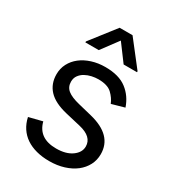

<svg xmlns="http://www.w3.org/2000/svg" viewBox="-186 -870 896 988"><g transform="rotate(30 261.5 -376.0)"><path d="M132.1 -150.6Q154.5 -62.5 258.5 -62.5Q317.1 -62.5 351.9 -87.7Q386.4 -112.6 386.4 -147.7Q386.4 -205.3 305.4 -224.4L214.5 -245.7Q139.6 -263.5 104.6 -301Q69.6 -338.4 69.6 -394.9Q69.6 -429.3 84.7 -458.3Q99.8 -487.2 126.6 -508.2Q153.4 -529.1 190.2 -540.8Q226.9 -552.6 269.9 -552.6Q351.2 -552.6 397.4 -517Q443.2 -481.9 463.1 -423.3L387.8 -402Q376.4 -430.8 350.9 -455.3Q324.9 -480.1 269.9 -480.1Q251.8 -480.1 231.2 -475.7Q210.6 -471.2 193.4 -461.6Q176.1 -452.1 164.8 -436.6Q153.4 -421.2 153.4 -399.1Q153.4 -367.9 176.1 -349.6Q198.9 -331.3 247.2 -319.6L328.1 -299.7Q473 -264.2 473 -152Q473 -116.8 457.6 -87Q442.1 -57.2 414.1 -35.3Q386 -13.5 346.8 -1.1Q307.5 11.4 259.9 11.4Q218 11.4 183.2 2.1Q148.4 -7.1 121.8 -25Q95.2 -43 77.6 -69.6Q60 -96.2 52.6 -130.7ZM116.5 -610.8V-616.5L231.5 -764.2H308.2L423.3 -616.5V-610.8H343.8L269.9 -710.2L196 -610.8Z"/></g></svg>

Font: Inter P
Style: Regular
Weight: 400
Designer: Rasmus Andersson
Foundry: rsms
Version: Version 3.018;git-588b23468